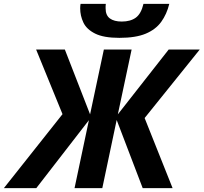

<svg xmlns="http://www.w3.org/2000/svg" viewBox="-81 -969 1049 989"><path d="M-61 0 241 -381 105 -714H253L383 -380L454 -714H597L526 -380L788 -714H948L664 -361L808 0H654L520 -351L446 0H303L377 -350L106 0ZM534 -774Q453 -774 409 -796Q365 -818 348.5 -853Q332 -888 332 -926Q332 -932 332.5 -938Q333 -944 334 -949H464Q463 -941 463 -936Q463 -931 463 -926Q463 -890 485 -874Q507 -858 546 -858Q591 -858 618.5 -878Q646 -898 658 -949H791Q778 -896 749.5 -856.5Q721 -817 669.5 -795.5Q618 -774 534 -774Z"/></svg>

Font: Noto IKEA Latin
Style: Bold Italic
Weight: 700
Italic angle: -12°
Designer: Monotype Design Team
Foundry: Monotype Imaging Inc.
Version: Version 1.0